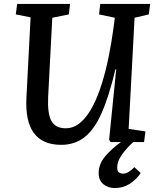

<svg xmlns="http://www.w3.org/2000/svg" viewBox="-20 -720 805 973"><path d="M561 233Q529 233 504.5 214Q480 195 480 157Q480 110 514.5 70.5Q549 31 593 0H540L533 -12L569 -369H565Q532 -230 494.5 -146Q457 -62 407.5 -24Q358 14 290 14Q101 14 114 -226L135 -632L60 -647L67 -700H335L329 -647L245 -630L224 -230Q220 -144 240.5 -107Q261 -70 313 -70Q355 -70 389.5 -100.5Q424 -131 450.5 -182.5Q477 -234 497 -299Q517 -364 531 -434Q545 -504 554 -570L562 -630L482 -647L488 -700H741L734 -647L662 -630L632 -67L717 -54L710 0H655Q624 28 599 62Q574 96 574 129Q574 160 604 160Q618 160 633 150.5Q648 141 661 127L693 157Q671 190 637.5 211.5Q604 233 561 233Z"/></svg>

Font: Literata 12pt Medium
Style: Italic
Weight: 500
Italic angle: -2°
Designer: Latin by Veronika Burian and Jose Scaglione. Greek by Irene Vlachou. Cyrillic by Vera Evstafieva
Foundry: TypeTogether
Version: Version 3.002